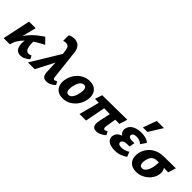

<svg xmlns="http://www.w3.org/2000/svg" viewBox="166 -1721 2745 2745"><g transform="rotate(45 1538.5 -348.5)"><path d="M110 0Q123 -84 155 -149.5Q187 -215 231 -267.5Q275 -320 325.5 -361Q376 -402 427 -435L507 -352Q471 -333 427.5 -309Q384 -285 340 -254.5Q296 -224 256.5 -186.5Q217 -149 188 -103Q159 -57 146 0ZM20 0 110 -424H243L136 0ZM362 8Q322 8 294.5 -15Q267 -38 257.5 -88.5Q248 -139 262 -223L357 -307Q352 -224 360 -177Q368 -130 386 -111.5Q404 -93 425 -93Q433 -93 442 -94.5Q451 -96 460 -99Q469 -102 477 -107L503 -56Q470 -27 437 -9.5Q404 8 362 8Z M885 8Q863 8 843.5 -0.5Q824 -9 812.5 -32Q801 -55 799 -98L786 -382L768 -512Q762 -550 745 -566Q728 -582 698 -583Q687 -583 673 -581Q659 -579 649 -574V-688Q664 -696 688.5 -703.5Q713 -711 742 -711Q774 -711 803 -698.5Q832 -686 854 -653.5Q876 -621 882 -560L930 -131Q932 -104 939.5 -96Q947 -88 955 -88Q964 -88 975 -93Q986 -98 997 -106L1024 -55Q991 -24 958 -8Q925 8 885 8ZM511 0 805 -483 825 -342 648 0Z M1223 14Q1157 14 1117 -15.5Q1077 -45 1062.5 -95.5Q1048 -146 1062 -207Q1077 -276 1116 -328Q1155 -380 1210 -409Q1265 -438 1328 -438Q1392 -438 1432 -409.5Q1472 -381 1487 -331Q1502 -281 1488 -218Q1474 -152 1436 -99.5Q1398 -47 1343 -16.5Q1288 14 1223 14ZM1247 -81Q1275 -81 1294.5 -99.5Q1314 -118 1327.5 -150Q1341 -182 1348 -221Q1360 -277 1349.5 -309.5Q1339 -342 1305 -342Q1280 -342 1260 -326Q1240 -310 1226 -279Q1212 -248 1203 -204Q1192 -145 1203 -113Q1214 -81 1247 -81Z M1898 8Q1865 8 1844.5 -7Q1824 -22 1819 -54.5Q1814 -87 1826 -141L1885 -412H1992L1948 -156Q1946 -145 1945.5 -129.5Q1945 -114 1950 -103Q1955 -92 1969 -92Q1976 -92 1987 -96Q1998 -100 2013 -110L2040 -57Q2020 -39 1995.5 -24Q1971 -9 1946 -0.5Q1921 8 1898 8ZM1554 0 1663 -412H1765L1686 0ZM2057 -303 1557 -309 1593 -419 2095 -425Z M2274 14Q2218 14 2177.5 -2Q2137 -18 2118.5 -49.5Q2100 -81 2112 -125Q2126 -180 2184 -203.5Q2242 -227 2321 -227L2315 -183Q2267 -183 2228 -199.5Q2189 -216 2171 -247Q2153 -278 2165 -322Q2174 -359 2202 -384.5Q2230 -410 2273 -424Q2316 -438 2370 -438Q2420 -438 2460 -426Q2500 -414 2527 -388L2470 -306Q2456 -323 2427.5 -335.5Q2399 -348 2360 -348Q2327 -348 2309 -338Q2291 -328 2286 -310Q2283 -295 2290.5 -283.5Q2298 -272 2314.5 -266Q2331 -260 2355 -260H2404L2388 -177H2340Q2300 -177 2277 -164Q2254 -151 2250 -132Q2246 -109 2262.5 -96Q2279 -83 2314 -83Q2350 -83 2380 -93.5Q2410 -104 2440 -121L2469 -48Q2428 -20 2382 -3Q2336 14 2274 14ZM2330 -505 2405 -711H2550L2422 -505Z M2709 14Q2645 14 2604 -13.5Q2563 -41 2548 -90Q2533 -139 2545 -200Q2558 -260 2595 -310Q2632 -360 2693 -390.5Q2754 -421 2837 -422L3077 -425L3040 -306Q2979 -309 2923.5 -310.5Q2868 -312 2812 -312Q2775 -312 2749.5 -298.5Q2724 -285 2709.5 -260Q2695 -235 2687 -199Q2676 -144 2687.5 -113.5Q2699 -83 2734 -83Q2760 -83 2780.5 -101Q2801 -119 2815 -149.5Q2829 -180 2836 -217Q2839 -227 2841 -244.5Q2843 -262 2844.5 -281.5Q2846 -301 2847 -318Q2848 -335 2846 -341L2915 -363Q2931 -341 2947.5 -316.5Q2964 -292 2971.5 -261Q2979 -230 2970 -186Q2963 -151 2940.5 -115Q2918 -79 2883.5 -50Q2849 -21 2804.5 -3.5Q2760 14 2709 14Z"/></g></svg>

Font: Ysabeau Office ExtraBold
Style: Italic
Weight: 800
Italic angle: -12°
Designer: Christian Thalmann (Catharsis Fonts)
Version: Version 2.001;gftools[0.9.30]; featfreeze: tnum,lnum,ss02